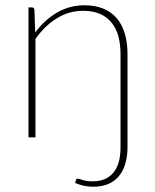

<svg xmlns="http://www.w3.org/2000/svg" viewBox="-20 -521 586 728"><path d="M113.5 -397.5Q148 -445 195.8 -473Q243.5 -501 300 -501Q341 -501 371.8 -488.2Q402.5 -475.5 422.8 -451.8Q443 -428 453.2 -393.5Q463.5 -359 463.5 -315.5V35Q463.5 107.5 430.5 147.2Q397.5 187 333.5 187Q315 187 298.8 183.5Q282.5 180 265 173L267.5 163Q268.5 158.5 270.8 157.5Q273 156.5 275.5 156.5Q279.5 156.5 293.5 161.5Q307.5 166.5 331.5 166.5Q382 166.5 409.5 134.2Q437 102 437 37V-315.5Q437 -354 428.5 -384.5Q420 -415 402.2 -436.2Q384.5 -457.5 358 -468.8Q331.5 -480 295.5 -480Q241.5 -480 195.8 -451.8Q150 -423.5 114.5 -373.5V0H88V-493H100.5Q110 -493 110.5 -483Z"/></svg>

Font: Lato ExtraLight
Style: Regular
Weight: 275
Designer: Lukasz Dziedzic with Adam Twardoch and Botio Nikoltchev
Foundry: tyPoland Lukasz Dziedzic
Version: Version 2.015; 2015-08-06; http://www.latofonts.com/